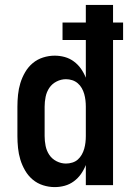

<svg xmlns="http://www.w3.org/2000/svg" viewBox="-20 -755 540 783"><path d="M203 8Q179 8 155.5 0.5Q132 -7 113.5 -22.5Q95 -38 82.5 -59.5Q70 -81 63 -104Q56 -127 53.5 -151.5Q51 -176 51 -200V-320Q51 -344 53.5 -368.5Q56 -393 63 -416Q70 -439 82.5 -460.5Q95 -482 113.5 -497.5Q132 -513 155.5 -520.5Q179 -528 203 -528Q224 -528 244 -522.5Q264 -517 281 -504.5Q298 -492 310 -475Q322 -458 330 -438V-592H235V-663H330V-735H441V-663H482V-592H441V0H330V-82Q322 -62 310 -45Q298 -28 281 -15.5Q264 -3 244 2.5Q224 8 203 8ZM249 -88Q262 -88 275 -92Q288 -96 297.5 -104.5Q307 -113 313.5 -124.5Q320 -136 323.5 -148.5Q327 -161 328.5 -174Q330 -187 330 -200V-320Q330 -333 328.5 -346Q327 -359 323.5 -371.5Q320 -384 313.5 -395.5Q307 -407 297 -415.5Q287 -424 274.5 -428Q262 -432 249 -432Q229 -432 210.5 -422.5Q192 -413 181 -396.5Q170 -380 166 -360Q162 -340 162 -320V-200Q162 -180 166 -160Q170 -140 181 -123.5Q192 -107 210.5 -97.5Q229 -88 249 -88Z"/></svg>

Font: Iosevka Web
Style: Bold
Weight: 700
Monospace: yes
Designer: Belleve Invis
Foundry: Belleve Invis
Version: Version 28.0.3; ttfautohint (v1.8.3)